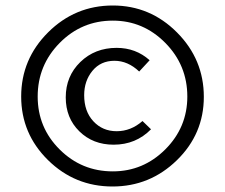

<svg xmlns="http://www.w3.org/2000/svg" viewBox="-20 -584 818 698"><path d="M389 94Q252 94 154.5 -2Q57 -98 57 -233Q57 -369 155 -466.5Q253 -564 390 -564Q526 -564 623.5 -466Q721 -368 721 -232Q721 -97 623 -1.5Q525 94 389 94ZM390 39Q501 39 581 -41Q661 -121 661 -233Q661 -347 581 -428Q501 -509 390 -509Q277 -509 197 -428Q117 -347 117 -233Q117 -120 197 -40.5Q277 39 390 39ZM393 -58Q318 -58 268.5 -106.5Q219 -155 219 -230Q219 -307 272 -358.5Q325 -410 404 -410Q474 -410 524 -365L486 -324Q445 -363 396 -363Q346 -363 316 -326.5Q286 -290 286 -238Q286 -179 319.5 -143Q353 -107 404 -107Q456 -107 498 -144L529 -114Q474 -58 393 -58Z"/></svg>

Font: EauTestInfant Medium
Style: Regular
Weight: 500
Designer: Christian Thalmann (Catharsis Fonts)
Version: Version 0.001;PS 000.001;hotconv 1.0.88;makeotf.lib2.5.64775